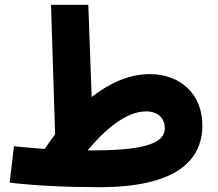

<svg xmlns="http://www.w3.org/2000/svg" viewBox="-20 -765 907 798"><path d="M821 -244C821 -371 733 -457 602 -457C519 -457 437 -421 361 -362L347 -745H192L209 -207C194 -187 180 -167 166 -146C128 -149 86 -152 38 -157L20 -6C129 7 261 13 393 13C702 13 821 -91 821 -244ZM587 -302C640 -302 665 -270 665 -232C665 -178 603 -140 371 -140C362 -140 353 -140 344 -140C412 -221 501 -302 587 -302Z"/></svg>

Font: Noto Sans Arabic UI Extra
Style: Regular
Weight: 800
Designer: Nadine Chahine - Monotype Design Team
Foundry: Monotype Imaging Inc.
Version: Version 1.900